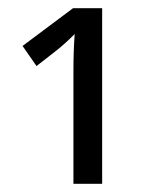

<svg xmlns="http://www.w3.org/2000/svg" viewBox="-20 -864 371 468"><path d="M229 -416H159V-692Q159 -739 162 -781Q139 -758 119 -742L69 -703L35 -752L158 -844H229Z"/></svg>

Font: Noto Sans Display
Style: Regular
Weight: 400
Designer: Monotype Design team
Foundry: Monotype Imaging Inc.
Version: Version 1.000